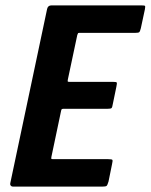

<svg xmlns="http://www.w3.org/2000/svg" viewBox="-20 -693 559 713"><path d="M28 0Q23 0 20 -3.5Q17 -7 18 -12L155 -660Q158 -673 171 -673H505Q517 -673 518.5 -671Q520 -669 518 -658L503 -588Q500 -576 497 -573.5Q494 -571 483 -571H277Q271 -571 270 -570Q269 -569 267 -563L232 -398Q231 -392 231.5 -390.5Q232 -389 238 -389H400Q412 -389 413.5 -386.5Q415 -384 412 -370L399 -307Q397 -294 394 -291.5Q391 -289 379 -289H217Q212 -289 210 -288Q208 -287 207 -282L171 -111Q170 -105 170.5 -103.5Q171 -102 177 -102H381Q396 -102 397.5 -99Q399 -96 396 -83L383 -19Q379 -5 375.5 -2.5Q372 0 359 0Z"/></svg>

Font: Glory
Style: Bold Italic
Weight: 700
Italic angle: -12°
Version: Version 1.011